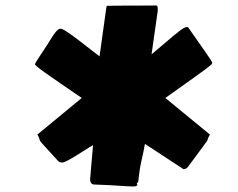

<svg xmlns="http://www.w3.org/2000/svg" viewBox="-20 -734 862 694"><path d="M459 -60.1Q443.8 -60.1 412.4 -62.5Q380.9 -64.9 324.2 -66.9H322.3Q306.2 -66.9 305.7 -85Q308.1 -116.7 310.8 -146.7Q313.5 -176.8 316.4 -209.5Q301.8 -201.2 278.3 -186Q254.9 -170.9 233.6 -158.7Q212.4 -146.5 204.1 -146.5Q193.8 -146.5 188.5 -153.8Q164.6 -180.7 147.2 -199Q129.9 -217.3 124.5 -225.1Q121.1 -237.8 118.2 -242.2Q115.2 -246.6 115.2 -247.6L275.4 -379.9Q186 -440.9 146.2 -469Q106.4 -497.1 106.4 -502Q106.4 -504.4 115.7 -518.8Q125 -533.2 150.9 -572.3Q157.2 -582 165.5 -595.7Q173.8 -609.4 182.6 -619.9Q191.4 -630.4 198.7 -630.4Q205.1 -630.4 222.7 -618.7Q240.2 -606.9 262.5 -590.1Q284.7 -573.2 305.7 -556.6Q326.7 -540 339.8 -530.3L364.3 -706.5Q364.3 -708 366.2 -712.9Q375.5 -713.4 410.6 -713.6Q445.8 -713.9 500.5 -713.9Q517.6 -713.9 529.3 -713.9Q541 -713.9 543 -714.4Q548.3 -714.4 549.3 -709.7Q550.3 -705.1 550.3 -698.7V-695.8L527.8 -537.6Q555.2 -560.1 581.3 -582.8Q607.4 -605.5 627.2 -620.8Q647 -636.2 654.3 -636.2Q655.3 -636.2 655.5 -636Q655.8 -635.7 656.2 -635.7Q656.7 -635.7 657 -636Q657.2 -636.2 657.7 -636.2Q659.2 -636.2 659.7 -635.7Q705.6 -570.8 726.3 -540.5Q747.1 -510.3 747.1 -508.3V-507.3Q747.1 -504.4 743.4 -500.5Q739.7 -496.6 724.6 -485.1Q709.5 -473.6 674.8 -449Q640.1 -424.3 577.6 -379.9L738.8 -247.6Q738.8 -246.1 735.8 -242.2Q732.9 -238.3 729 -225.1Q721.2 -214.4 703.4 -190.2Q685.5 -166 658.7 -129.9Q652.8 -122.6 643.1 -122.6L503.9 -213.9Q498.5 -183.1 492.2 -157.2Q485.8 -131.3 482.4 -100.1Q480.5 -80.1 479.5 -76.4Q478.5 -72.8 472.7 -72.8Q476.1 -71.8 476.1 -67.4Q476.1 -60.1 464.4 -60.1Z"/></svg>

Font: Seymour One
Style: Regular
Weight: 400
Designer: Vernon Adams
Foundry: Vernon Adams
Version: Version 1.100; ttfautohint (v1.8.4.7-5d5b);gftools[0.9.33]